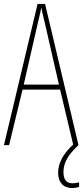

<svg xmlns="http://www.w3.org/2000/svg" viewBox="-20 -734 420 971"><path d="M301 136C301 88 325 48 377 0L208 -714H170L0 0H26L94 -281H284L350 -3C303 40 274 88 274 140C274 189 301 217 345 217C359 217 372 214 380 211V188C374 190 358 193 346 193C316 193 301 174 301 136ZM208 -612 278 -306H100L170 -612C178 -646 183 -666 189 -695C195 -666 200 -645 208 -612Z"/></svg>

Font: Noto Sans Devanagari UI ExtraCondensed Thin
Style: Regular
Weight: 100
Width: 2
Designer: Jelle Bosma - Monotype Design Team
Foundry: Monotype Imaging Inc.
Version: Version 2.004